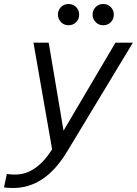

<svg xmlns="http://www.w3.org/2000/svg" viewBox="-83 -743 683 958"><path d="M432 -617Q409 -617 394 -633Q379 -649 379 -670Q379 -692 394 -707.5Q409 -723 432 -723Q455 -723 470 -707.5Q485 -692 485 -670Q485 -648 470 -632.5Q455 -617 432 -617ZM259 -617Q236 -617 221 -633Q206 -649 206 -670Q206 -692 221 -707.5Q236 -723 259 -723Q282 -723 297 -707.5Q312 -692 312 -670Q312 -648 297 -632.5Q282 -617 259 -617ZM-16 195Q-36 195 -49.5 193.5Q-63 192 -63 192L-49 125Q-49 125 -35.5 126.5Q-22 128 -7 128Q46 128 92.5 95.5Q139 63 177 2L84 -530H160L234 -91L493 -530H580L252 13Q195 107 128 151Q61 195 -16 195Z"/></svg>

Font: Be Vietnam Pro Light
Style: Italic
Weight: 300
Italic angle: -12°
Designer: Lam Bao, Tony Le, Vietanh Nguyen
Foundry: Yellow Type Foundry
Version: Version 1.002; ttfautohint (v1.8.3)